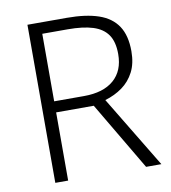

<svg xmlns="http://www.w3.org/2000/svg" viewBox="-81 -784 761 854"><g transform="rotate(-10 300.0 -357.0)"><path d="M100 0V-714H278Q364 -714 421 -694.5Q478 -675 506.5 -632Q535 -589 535 -518Q535 -463 515 -424.5Q495 -386 461 -361.5Q427 -337 383 -324L579 0H510L328 -308H158V0ZM158 -358H293Q380 -358 427.5 -399Q475 -440 475 -516Q475 -571 453 -603Q431 -635 386.5 -649Q342 -663 273 -663H158Z"/></g></svg>

Font: Noto Sans Symbols Light
Style: Regular
Weight: 300
Version: Version 2.002